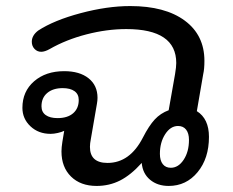

<svg xmlns="http://www.w3.org/2000/svg" viewBox="-20 -604 771 634"><path d="M183 -104Q183 -117 186 -136L192 -172Q184 -168 171 -165Q158 -162 147 -162Q107 -162 80.5 -187Q54 -212 54 -248Q54 -302 92.5 -335.5Q131 -369 192 -369Q243 -369 272.5 -345.5Q302 -322 302 -281Q302 -272 300 -261L280 -145Q277 -130 277 -119Q277 -66 335 -66Q409 -66 452 -150Q472 -189 491 -209.5Q510 -230 537 -240L558 -359Q562 -383 562 -396Q562 -508 397 -508Q333 -508 265.5 -490.5Q198 -473 144 -442Q128 -433 116 -433Q103 -433 94 -442.5Q85 -452 85 -466Q85 -487 106 -503Q158 -537 246 -560.5Q334 -584 410 -584Q525 -584 590 -536Q655 -488 655 -403Q655 -376 651 -359L630 -237Q670 -212 670 -152Q670 -81 632.5 -35.5Q595 10 537 10Q500 10 475.5 -10.5Q451 -31 448 -66Q412 -26 376.5 -8Q341 10 299 10Q246 10 214.5 -21Q183 -52 183 -104ZM240 -274Q240 -293 226 -303Q212 -313 187 -313Q155 -313 136 -297Q117 -281 117 -253Q117 -234 131 -224Q145 -214 170 -214Q203 -214 221.5 -230Q240 -246 240 -274ZM604 -142Q604 -164 594.5 -176Q585 -188 568 -188Q543 -188 525.5 -161Q508 -134 508 -96Q508 -74 517.5 -62Q527 -50 544 -50Q569 -50 586.5 -76.5Q604 -103 604 -142Z"/></svg>

Font: Kodchasan Medium
Style: Italic
Weight: 500
Italic angle: -10°
Version: Version 1.000; ttfautohint (v1.6)